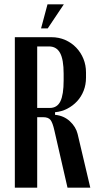

<svg xmlns="http://www.w3.org/2000/svg" viewBox="-20 -873 475 893"><path d="M219 -700Q254 -700 283.5 -687Q313 -674 334.5 -651.5Q356 -629 368 -599.5Q380 -570 380 -536V-512Q380 -479 369 -451Q358 -423 338.5 -402Q319 -381 293 -367.5Q267 -354 236 -351V-339Q277 -335 305 -309Q333 -283 341 -250L400 0H294L233 -266Q225 -302 215 -315Q205 -328 180 -328H153V0H49V-700ZM276 -530Q276 -596 259.5 -626.5Q243 -657 208 -657H153V-371H212Q246 -371 261 -402Q276 -433 276 -499ZM171 -741 201 -853H277L202 -741Z"/></svg>

Font: Moniqa Paragraph
Style: Bold
Weight: 700
Designer: Rajesh Rajput
Foundry: Rajesh Rajput
Version: Version 1.000